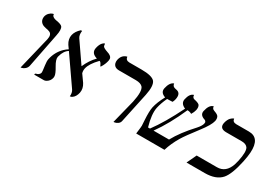

<svg xmlns="http://www.w3.org/2000/svg" viewBox="-13 -1135 2373 1723"><g transform="rotate(30 1173.5 -273.5)"><path d="M177.7 5.9 260.3 -335.9Q271 -387.7 239.3 -402.3Q225.1 -408.7 198.7 -413.1Q144.5 -422.4 132.8 -462.9Q128.9 -478 131.8 -494.1Q137.2 -519 153.6 -535.2Q169.9 -551.3 183.1 -555.2L196.8 -559.1Q195.8 -532.7 232.4 -522.9Q238.8 -521.5 250.5 -519Q297.9 -511.2 309.6 -495.6Q326.2 -471.2 312.5 -405.8L242.7 -50.8Q237.8 -28.3 221.7 -14.2Q205.6 0 191.4 2.9Z M831.5 -441.9Q823.2 -401.9 799.8 -365.2Q796.4 -360.8 795.4 -359.9Q791.5 -359.9 783.2 -379.4Q773.9 -397.9 761.7 -399.9Q692.9 -328.6 681.2 -273.9Q676.3 -248 683.1 -225.6L733.4 -154.8Q761.7 -110.4 752.4 -64.9Q742.7 -20 713.9 0.5Q702.1 8.8 689.9 8.8Q694.3 -28.3 677.2 -54.2L479.5 -339.4Q438.5 -314.9 421.4 -251Q420.4 -247.1 419.4 -244.1Q413.1 -214.4 446.8 -158.2Q480 -103 481 -78.1Q481 -69.3 480 -62Q472.7 -26.9 440.9 -7.8Q428.2 -0.5 417.5 0H316.9Q315.9 -4.4 315.9 -5.9Q318.4 -12.2 324.7 -15.1Q347.7 -18.1 360.8 -37.6Q363.8 -43 364.7 -46.9Q367.2 -58.6 357.9 -121.1Q352.1 -162.6 356.9 -184.1Q374 -264.6 430.7 -320.3Q450.2 -338.9 470.7 -351.6L447.3 -384.8Q418.9 -429.2 428.7 -475.1Q438.5 -517.6 479.5 -554.2H492.2Q485.4 -511.7 502.9 -484.9L645 -278.8L646 -277.8Q679.7 -354.5 731 -405.8Q664.1 -425.3 675.3 -481.9Q679.2 -501.5 685.8 -516.4Q692.4 -531.2 699 -539.1Q705.6 -546.9 711.4 -551.8Q717.3 -556.6 720.7 -557.6L724.6 -559.1Q729.5 -554.7 729.5 -540.5Q729.5 -524.9 764.2 -511.2Q772.5 -507.8 781.2 -504.9Q830.1 -490.7 833 -460.4Q833.5 -451.2 831.5 -441.9Z M1144 12.2 1205.6 -233.9Q1231.4 -355.5 1202.6 -389.6Q1182.1 -412.6 1131.3 -413.1H956.5Q906.7 -413.1 895.5 -453.1Q891.6 -469.2 895 -486.8Q906.7 -541.5 953.1 -555.7Q953.1 -555.7 959 -557.1Q962.4 -522 1000.5 -521H1126.5Q1238.3 -521 1267.1 -484.9Q1295.4 -447.8 1273.9 -344.2L1207.5 -33.2Q1203.6 -14.6 1187.7 -3.2Q1171.9 8.3 1158.2 10.3Z M1930.7 -452.1Q1920.4 -404.8 1850.6 -314.5Q1763.7 -201.7 1733.4 -151.4Q1688 -75.2 1665.5 0H1372.6Q1372.6 -6.8 1380.4 -64.5Q1381.8 -77.6 1381.8 -85.9Q1380.9 -106.4 1378.4 -142.1Q1372.6 -231.4 1381.8 -275.9Q1395 -335.4 1435.5 -410.2Q1379.4 -429.2 1388.7 -477.1Q1402.8 -543.5 1440.4 -558.1Q1440.4 -558.1 1443.4 -559.1Q1445.3 -535.6 1463.4 -527.8Q1474.1 -523.4 1493.2 -520Q1539.1 -508.3 1525.9 -443.8Q1521.5 -424.3 1513.2 -409.2Q1498 -409.2 1479 -407.7Q1464.8 -406.7 1458 -407.2Q1429.2 -346.2 1417.5 -292Q1402.8 -219.7 1437.5 -100.1H1457.5Q1546.4 -219.2 1641.1 -412.1Q1585.9 -435.5 1595.2 -482.9Q1608.9 -546.4 1645.5 -558.1Q1648.9 -559.1 1649.4 -559.1Q1649.4 -531.2 1673.8 -525.4Q1675.3 -524.9 1678.7 -524.4Q1683.6 -523.4 1685.5 -522.9Q1720.2 -514.2 1729 -502Q1740.7 -483.9 1734.4 -452.1Q1728.5 -426.3 1711.4 -398.9Q1693.8 -410.6 1667 -411.1Q1588.9 -231.9 1494.6 -100.1H1654.8Q1710.9 -203.1 1818.4 -318.8Q1851.6 -356 1857.4 -381.8Q1856.9 -388.7 1858.4 -392.8Q1859.9 -397 1856.7 -401.1Q1853.5 -405.3 1852.8 -407.2Q1852.1 -409.2 1847.7 -411.6Q1843.3 -414.1 1842 -414.6Q1840.8 -415 1836.7 -416.5Q1832.5 -418 1832 -418Q1787.6 -436 1795.4 -476.1Q1810.5 -546.9 1850.1 -558.1Q1854.5 -559.1 1854 -559.1Q1852.5 -535.6 1876.5 -526.9Q1877.4 -526.4 1879.9 -525.4Q1884.8 -523.4 1886.7 -522.9Q1917.5 -511.7 1925.8 -497.6Q1936 -479 1930.7 -452.1Z M2290 -248Q2312.5 -354 2291 -387.2Q2272.9 -412.6 2229 -413.1H2063Q1995.6 -415 2007.3 -475.1Q2011.7 -495.1 2019.3 -510.5Q2026.9 -525.9 2034.9 -533.9Q2043 -542 2050.3 -547.1Q2057.6 -552.2 2062.5 -553.7L2067.4 -555.2Q2069.3 -522 2107.9 -521H2239.7Q2356.4 -521 2346.2 -364.3Q2343.3 -320.8 2331.5 -265.1Q2299.8 -116.2 2252.9 -62Q2197.8 0 2083 0H1894L1941.4 -100.1H2151.4Q2242.7 -100.1 2277.8 -202.6Q2284.7 -223.6 2290 -248Z"/></g></svg>

Font: Linux Biolinum Slanted O
Style: Slanted
Weight: 400
Designer: Philipp H. Poll
Foundry: Philipp H. Poll
Version: Version 1.0.4